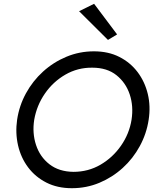

<svg xmlns="http://www.w3.org/2000/svg" viewBox="-20 -980 807 1010"><path d="M160 -350Q173 -425 216 -487.5Q259 -550 324 -587.5Q389 -625 466 -624Q543 -624 592.5 -584.5Q642 -545 662.5 -483Q683 -421 672 -350Q660 -276 616.5 -213.5Q573 -151 508.5 -113.5Q444 -76 366 -76Q290 -77 240 -116Q190 -155 169.5 -217.5Q149 -280 160 -350ZM70 -350Q60 -280 75 -215Q90 -150 128 -99.5Q166 -49 224 -19.5Q282 10 358 10Q435 10 503 -18.5Q571 -47 625.5 -96.5Q680 -146 715.5 -211.5Q751 -277 762 -350Q773 -421 757.5 -485.5Q742 -550 704 -600.5Q666 -651 608 -680.5Q550 -710 474 -710Q398 -710 329.5 -681.5Q261 -653 206.5 -603.5Q152 -554 116.5 -489Q81 -424 70 -350ZM396 -921 548 -770 596 -799 475 -960Z"/></svg>

Font: Jost* 400 Book Italic
Style: Italic
Weight: 400
Italic angle: -10°
Version: Version 3.200; ttfautohint (v0.97) -l 8 -r 50 -G 200 -x 14 -